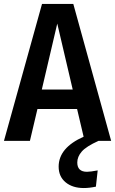

<svg xmlns="http://www.w3.org/2000/svg" viewBox="-23 -711 581 969"><path d="M474 0Q412 28 389.5 54Q367 80 367 109Q367 156 416 156Q433 156 470 149L461 231Q428 238 400 238Q343 238 308 209Q273 180 273 130Q273 35 399 -21L366 -161H166L128 0H-3L189 -691H347L538 0ZM188 -259H344L266 -592Z"/></svg>

Font: Fira Sans Condensed Medium
Style: Regular
Weight: 500
Width: 3
Designer: Carrois Corporate & Edenspiekermann AG
Foundry: Carrois Corporate GbR & Edenspiekermann AG
Version: Version 4.203;PS 004.203;hotconv 1.0.88;makeotf.lib2.5.64775